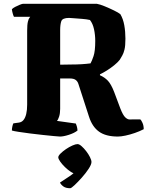

<svg xmlns="http://www.w3.org/2000/svg" viewBox="-20 -724 792 1018"><path d="M298 0Q291 0 266 -2.5Q241 -5 207 -8.5Q173 -12 138.5 -16.5Q104 -21 78 -25Q52 -29 43 -32Q43 -42 45.5 -53.5Q48 -65 51 -70L80 -74Q95 -76 104.5 -87.5Q114 -99 119 -119.5Q124 -140 124 -169V-561Q124 -594 128 -609.5Q132 -625 136.5 -630Q141 -635 140 -635H54Q51 -640 47.5 -652.5Q44 -665 43 -675Q48 -681 60.5 -687.5Q73 -694 85.5 -699Q98 -704 103 -704H493Q510 -701 535.5 -690.5Q561 -680 584.5 -668.5Q608 -657 618 -649Q633 -624 639 -590Q645 -556 645 -519Q645 -481 640 -461Q635 -441 628.5 -430Q622 -419 615 -407Q604 -393 585.5 -378Q567 -363 547 -350.5Q527 -338 510 -330V-325Q535 -314 552 -296Q569 -278 585 -237L618 -149Q632 -113 644.5 -101.5Q657 -90 668 -90.5Q679 -91 688 -91H724Q729 -87 735.5 -72.5Q742 -58 742 -39Q721 -28 695 -19Q669 -10 645 -5Q621 0 605 0Q541 0 505 -26Q469 -52 452 -105L396 -278Q392 -292 381.5 -300Q371 -308 350 -308H299V-147Q299 -123 293.5 -106Q288 -89 282 -83L382 -69Q384 -64 387 -55Q390 -46 391 -32Q375 -19 346 -9.5Q317 0 298 0ZM299 -381Q331 -382 359 -382Q387 -382 412 -383.5Q437 -385 460 -388Q467 -400 476 -426.5Q485 -453 485 -507Q485 -539 478.5 -569Q472 -599 457 -618Q440 -622 414.5 -624Q389 -626 368.5 -627.5Q348 -629 346 -629Q311 -629 305 -611.5Q299 -594 299 -564ZM352 274Q329 274 316 264.5Q303 255 298 244Q323 228 349.5 210Q376 192 393 171L382 197Q371 197 355.5 187Q340 177 324.5 162Q309 147 299 132.5Q289 118 289 110Q289 102 301 90Q313 78 330 66.5Q347 55 364 47.5Q381 40 391 40Q400 40 412.5 51Q425 62 437 77.5Q449 93 457 109Q465 125 465 135Q465 148 450 171Q435 194 414 217.5Q393 241 375.5 257.5Q358 274 352 274Z"/></svg>

Font: Texturina Medium 12pt Black
Style: Regular
Weight: 900
Version: Version 1.002